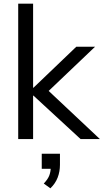

<svg xmlns="http://www.w3.org/2000/svg" viewBox="-20 -756 563 1044"><path d="M79 0V-736H160V-279H162L395 -502H497L222 -240L224 -281L523 0H418L162 -236H160V0ZM254 268 218 242Q241 218 248.5 197Q256 176 256 152L277 162H207V80H306V140Q306 177 293.5 209.5Q281 242 254 268Z"/></svg>

Font: Mulish ExtraLight
Style: Regular
Weight: 400
Version: Version 3.603